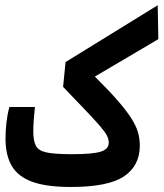

<svg xmlns="http://www.w3.org/2000/svg" viewBox="-20 -725 638 749"><path d="M255.9 4.4Q162.1 4.4 106.4 -15.6Q50.8 -35.6 26.1 -77.4Q1.5 -119.1 1.5 -184.6Q1.5 -214.8 5.1 -246.8Q8.8 -278.8 16.6 -307.6H116.2Q113.3 -280.8 111.6 -256.6Q109.9 -232.4 109.9 -212.9Q109.9 -175.3 120.1 -156Q130.4 -136.7 162.6 -130.1Q194.8 -123.5 261.2 -123.5Q341.3 -123.5 372.8 -133.3Q404.3 -143.1 404.3 -168.5Q404.3 -182.1 397 -196.3Q389.6 -210.4 370.6 -232.7Q351.6 -254.9 316.7 -291.5Q281.7 -328.1 226.1 -386.2L235.8 -482.9L595.2 -704.6L597.7 -572.3L350.1 -426.3Q406.2 -370.6 440.7 -330.8Q475.1 -291 493.7 -261.2Q512.2 -231.4 518.8 -206.8Q525.4 -182.1 525.4 -156.7Q525.4 -78.6 463.9 -37.1Q402.3 4.4 255.9 4.4Z"/></svg>

Font: Cascadia Mono PL SemiBold
Style: Regular
Weight: 600
Monospace: yes
Designer: Aaron Bell
Foundry: Saja Typeworks
Version: Version 2404.023; ttfautohint (v1.8.4)